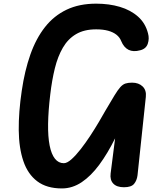

<svg xmlns="http://www.w3.org/2000/svg" viewBox="-20 -1024 906 1050"><path d="M318.5 6.5Q235.5 6.5 183.8 -32.5Q132 -71.5 107.8 -143Q83.5 -214.5 82.5 -312.5Q81.5 -410.5 99 -528Q115 -637.5 146 -725.5Q177 -813.5 226 -875.8Q275 -938 344.2 -971Q413.5 -1004 506 -1004Q576.5 -1004 635.5 -986.5Q694.5 -969 735 -933Q775.5 -897 789.5 -841.5Q797.5 -813 788.2 -785Q779 -757 746.5 -749Q672 -728.5 642.5 -800Q635 -819.5 617.2 -833.8Q599.5 -848 571.8 -855.8Q544 -863.5 506 -863.5Q440 -863.5 395.8 -837.2Q351.5 -811 323.8 -763.2Q296 -715.5 280 -650.5Q264 -585.5 255 -508.5Q244 -417 243 -346.5Q242 -276 251.5 -228.2Q261 -180.5 280.5 -156Q300 -131.5 329 -131.5Q347 -131.5 371 -153Q395 -174.5 421.5 -208.5Q448 -242.5 473.8 -281.8Q499.5 -321 521 -357.5Q542.5 -394 556.5 -419Q587 -471 605.8 -501.8Q624.5 -532.5 638 -547.5Q651.5 -562.5 666 -567.2Q680.5 -572 702.5 -572Q738.5 -572 760 -551.2Q781.5 -530.5 777.5 -494L732 -65Q728.5 -37 713.2 -18.5Q698 0 658 0Q618.5 0 599.5 -20Q580.5 -40 585 -75.5L609.5 -267.5Q568.5 -185 523.2 -123.5Q478 -62 427 -27.8Q376 6.5 318.5 6.5Z"/></svg>

Font: Edu NSW ACT Hand Pre
Style: Regular
Weight: 400
Designer: Tina and Corey Anderson, Eben Sorkin, Mirko Velimirovic
Foundry: Sorkin Type Co.
Version: Version 2.000